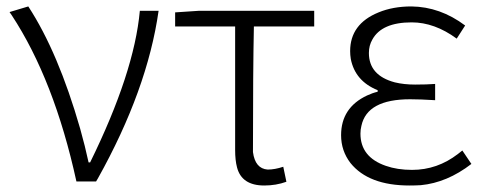

<svg xmlns="http://www.w3.org/2000/svg" viewBox="-20 -567 1515 600"><path d="M218.8 0Q149.4 -317.4 16.6 -519.5Q12.7 -524.4 9.8 -529.3L68.4 -546.9Q162.1 -403.3 230.5 -165Q246.1 -109.4 256.8 -59.6H261.7Q399.4 -339.8 417 -533.2H475.6Q440.4 -286.1 286.1 -9.8Q283.2 -4.9 280.3 0Z M805.7 12.7Q735.4 12.7 720.7 -43.9Q714.8 -66.4 714.8 -97.7V-484.4H527.3V-528.3L600.6 -533.2H961.9V-484.4H773.4Q770.5 -349.6 770.5 -91.8Q777.3 -40 816.4 -37.1Q838.9 -37.1 865.2 -45.9L875 1Q842.8 12.7 805.7 12.7Z M1259.8 12.7Q1131.8 12.7 1075.2 -57.6Q1045.9 -95.7 1045.9 -144.5Q1045.9 -230.5 1127 -268.6Q1143.6 -276.4 1160.2 -280.3V-285.2Q1089.8 -313.5 1076.2 -382.8Q1074.2 -395.5 1074.2 -407.2Q1074.2 -492.2 1163.1 -528.3Q1208 -546.9 1265.6 -546.9Q1355.5 -545.9 1433.6 -487.3L1407.2 -446.3Q1337.9 -497.1 1266.6 -497.1Q1172.9 -497.1 1143.6 -443.4Q1132.8 -424.8 1132.8 -401.4Q1132.8 -331.1 1213.9 -309.6Q1242.2 -302.7 1277.3 -302.7Q1313.5 -302.7 1339.8 -304.7V-253.9Q1293 -256.8 1261.7 -256.8Q1127 -256.8 1109.4 -173.8Q1106.4 -162.1 1106.4 -149.4Q1106.4 -76.2 1185.5 -48.8Q1221.7 -36.1 1267.6 -36.1Q1346.7 -36.1 1411.1 -85.9Q1418 -90.8 1424.8 -96.7L1453.1 -54.7Q1377 3.9 1294.9 11.7Q1277.3 12.7 1259.8 12.7Z"/></svg>

Font: Taipei Sans TC Beta Light
Style: Regular
Weight: 300
Designer: JT Foundry
Foundry: JT Foundry
Version: Version 1.000